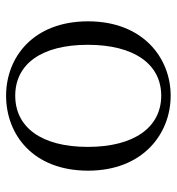

<svg xmlns="http://www.w3.org/2000/svg" viewBox="5 -571 580 630"><g transform="rotate(90 295.0 -256.0)"><path d="M294 14C421 14 540 -74 540 -255C540 -435 419 -526 294 -526C170 -526 50 -435 50 -255C50 -75 168 14 294 14ZM294 -16C191 -16 127 -101 127 -254C127 -407 191 -495 294 -495C397 -495 462 -407 462 -254C462 -101 397 -16 294 -16Z"/></g></svg>

Font: Noto Serif JP Light
Style: Regular
Weight: 300
Designer: Ryoko NISHIZUKA 西塚涼子 (kana & ideographs); Frank Grießhammer (Latin, Greek & Cyrillic); Wenlong ZHANG 张文龙 (bopomofo); San
Foundry: Adobe
Version: Version 2.001;hotconv 1.1.0;makeotfexe 2.6.0